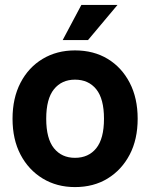

<svg xmlns="http://www.w3.org/2000/svg" viewBox="-20 -748 611 781"><path d="M285 13Q211 13 153.5 -22Q96 -57 63.5 -119Q31 -181 31 -265Q31 -349 63.5 -411.5Q96 -474 153.5 -508.5Q211 -543 285 -543Q361 -543 418 -508.5Q475 -474 507.5 -411.5Q540 -349 540 -265Q540 -181 507.5 -119Q475 -57 418 -22Q361 13 285 13ZM285 -106Q340 -106 371.5 -145Q403 -184 403 -265Q403 -346 371.5 -385Q340 -424 285 -424Q231 -424 199.5 -385Q168 -346 168 -265Q168 -184 199.5 -145Q231 -106 285 -106ZM338 -585H235L311 -728H458Z"/></svg>

Font: Radio Canada Big SemiBold
Style: Regular
Weight: 600
Designer: Étienne Aubert Bonn
Foundry: Coppers and Brasses
Version: Version 1.001